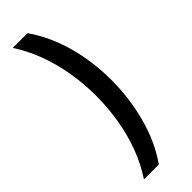

<svg xmlns="http://www.w3.org/2000/svg" viewBox="-325 -849 1031 1031"><g transform="rotate(-45 190.5 -333.5)"><path d="M56 165Q102 96 132.5 14Q163 -68 177.5 -157Q192 -246 192 -337Q192 -426 177 -514Q162 -602 132 -683Q102 -764 57 -832H169Q238 -734 274 -606Q310 -478 310 -336Q310 -196 274.5 -65Q239 66 169 165H56Z"/></g></svg>

Font: Noto Sans Oriya SemiBold
Style: Regular
Weight: 600
Version: Version 2.003